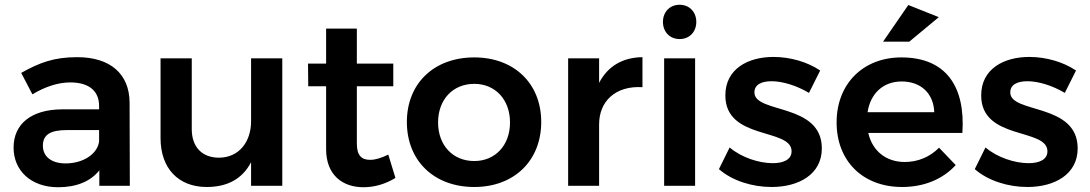

<svg xmlns="http://www.w3.org/2000/svg" viewBox="-20 -780 4574 806"><path d="M397 0H525L524 -350C523 -469 444 -540 304 -540C206 -540 146 -517 69 -474L116 -384C171 -417 225 -434 275 -434C355 -434 396 -397 396 -335V-321H240C110 -320 37 -259 37 -160C37 -65 109 6 224 6C300 6 360 -18 397 -65ZM255 -94C196 -94 160 -123 160 -168C160 -215 192 -234 261 -234H396V-186C389 -134 330 -94 255 -94Z M1165 -535H1034V-271C1034 -185 984 -119 900 -118C828 -118 785 -163 785 -238V-535H654V-200C654 -74 728 5 848 5C933 5 997 -28 1034 -99V0H1165Z M1640 -33 1610 -131C1581 -117 1556 -109 1534 -109C1499 -109 1478 -126 1478 -177V-418H1631V-513H1478V-660H1349V-513H1273L1274 -418H1349V-154C1349 -44 1419 6 1506 6C1553 6 1599 -8 1640 -33Z M1971 -539C1802 -539 1688 -430 1688 -268C1688 -105 1802 5 1971 5C2138 5 2252 -105 2252 -268C2252 -430 2138 -539 1971 -539ZM1971 -428C2059 -428 2121 -362 2121 -266C2121 -170 2059 -104 1971 -104C1881 -104 1819 -170 1819 -266C1819 -362 1881 -428 1971 -428Z M2495 -432V-535H2365V0H2495V-258C2495 -355 2564 -421 2677 -414V-540C2594 -539 2531 -502 2495 -432Z M2833 -760C2792 -760 2763 -730 2763 -688C2763 -646 2792 -616 2833 -616C2874 -616 2903 -646 2903 -688C2903 -730 2874 -760 2833 -760ZM2898 -535H2768V0H2898Z M3376 -390 3423 -484C3370 -520 3297 -541 3227 -541C3119 -541 3025 -490 3025 -380C3024 -190 3303 -244 3303 -145C3303 -110 3269 -95 3224 -95C3166 -95 3092 -119 3043 -161L2998 -70C3054 -21 3138 5 3219 5C3333 5 3430 -48 3430 -157C3430 -349 3147 -302 3147 -392C3147 -425 3177 -439 3219 -439C3265 -439 3324 -421 3376 -390Z M3797 -605 3921 -708 3793 -759 3687 -605ZM3764 -539C3604 -539 3492 -429 3492 -266C3492 -105 3601 5 3767 5C3861 5 3939 -29 3992 -87L3922 -160C3884 -121 3833 -100 3778 -100C3700 -100 3642 -146 3625 -222H4020C4033 -416 3952 -539 3764 -539ZM3902 -309H3622C3634 -388 3688 -438 3765 -438C3846 -438 3899 -388 3902 -309Z M4450 -390 4497 -484C4444 -520 4371 -541 4301 -541C4193 -541 4099 -490 4099 -380C4098 -190 4377 -244 4377 -145C4377 -110 4343 -95 4298 -95C4240 -95 4166 -119 4117 -161L4072 -70C4128 -21 4212 5 4293 5C4407 5 4504 -48 4504 -157C4504 -349 4221 -302 4221 -392C4221 -425 4251 -439 4293 -439C4339 -439 4398 -421 4450 -390Z"/></svg>

Font: Montserrat_SPRD_medium Medium
Style: Regular
Weight: 400
Designer: Julieta Ulanovsky edited by Nelly Hempel
Foundry: Julieta Ulanovsky
Version: Version 4.000;PS 004.000;hotconv 1.0.88;makeotf.lib2.5.64775